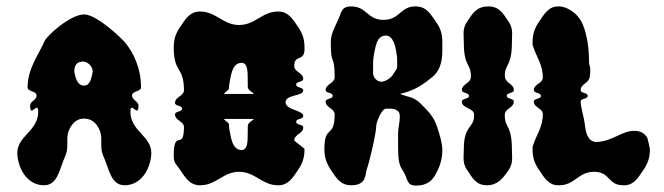

<svg xmlns="http://www.w3.org/2000/svg" viewBox="-20 -578 2072 599"><path d="M239 -386C254 -386 269 -370 269 -357V-353C265 -333 261 -311 242 -311C222 -311 216 -333 212 -353V-357C212 -370 217 -386 239 -386ZM243 -533C242.7 -533 242.4 -533 242.1 -533C200.9 -533 126.9 -468.8 118 -448C103 -411 66 -365 66 -306C66 -291 94 -295 94 -280C94 -265 74 -263 74 -248C74 -208 99 -265 99 -230C99 -226 99 -221 98 -216C89 -166 34 -150 34 -101V-96C38 -47 67 -1 116 0H117C161 0 165 -51 184 -92C189 -104 190 -115 190 -126V-141C190 -153 191 -165 198 -178C208 -196 221 -208 242 -208C263 -208 278 -197 288 -178C295 -165 296 -153 296 -141V-126C296 -115 297 -104 302 -92C321 -51 325 0 369 0H370C419 -1 448 -47 452 -96V-101C452 -150 397 -166 388 -216C387 -221 387 -226 387 -230C387 -265 412 -208 412 -248C412 -263 392 -265 392 -280C392 -295 420 -291 420 -306C420 -365 396 -416 368 -448C360 -457 284 -532 243 -533Z M753 -175C752.9 -171.8 752.8 -168.2 752.8 -164.5C752.8 -162.2 752.8 -159.9 752.8 -157.5C752.8 -135.1 752 -110 734 -110H732C705 -112 701 -146 696 -172C695 -180 694 -186 694 -192C689 -198 682 -202 678 -207H773C765 -200 754 -196 753 -185ZM898 -140C898 -159 926 -161 926 -180C926 -191 904 -187 904 -198C904 -209 926 -205 926 -216C926 -235 871 -234 871 -259C871 -284 926 -277 926 -296C926 -307 904 -303 904 -314C904 -325 926 -321 926 -332C926 -351 898 -353 898 -372C898 -409 928 -385 930 -422V-429C930 -454 925 -472 910 -494C893 -519 880 -541 850 -542H847C798 -542 776 -500 726 -500C676 -500 654 -542 605 -542H602C572 -541 559 -519 542 -494C527 -472 522 -454 522 -429V-422C525 -348 553 -371 554 -297C554 -278 526 -276 526 -257C526 -246 548 -250 548 -239C548 -228 526 -232 526 -221C526 -202 554 -200 554 -181C553 -107 525 -175 522 -101V-94C522 -69 527 -70 542 -48C559 -23 572 -1 602 0H605C654 0 676 -42 726 -42C776 -42 798 0 847 0H850C880 -1 893 -23 910 -48C925 -70 930 -88 930 -113C930 -115 898 -138 898 -140ZM753 -317V-307C754 -296 765 -292 773 -285H678C682 -290 689 -294 694 -300C694 -306 695 -312 696 -320C701 -346 705 -380 732 -382H734C752 -382 752.8 -356.9 752.8 -334.5C752.8 -332.1 752.8 -329.8 752.8 -327.5C752.8 -323.8 752.9 -320.2 753 -317Z M1170 -323C1154 -323 1144 -339 1144 -349V-356V-384C1144 -390 1145 -397 1146 -405C1152 -432 1154 -465 1182 -467H1184C1208 -467 1215 -429 1218 -405C1219 -400 1219 -395 1219 -390C1219 -381.5 1219.2 -376.1 1219.2 -372.4C1219.2 -361.1 1217.5 -364.5 1204 -342C1202 -339 1185 -323 1170 -323ZM1344 -181C1334 -213 1318 -229 1294 -253C1272 -277 1254 -274 1228 -285C1276 -296 1302 -316 1328 -337C1358 -362 1360 -396 1360 -427V-445C1360 -470 1356 -488 1340 -510C1322 -536 1310 -558 1276 -558C1228 -558 1228 -516 1176 -516C1126 -516 1124 -558 1076 -558C1042 -558 1046 -537 1032 -510C1021 -486 1012 -470 1012 -445C1012 -367 1024 -413 1024 -337C1024 -318 996 -316 996 -297C996 -286 1018 -291 1018 -279C1018 -268 996 -272 996 -261C996 -242 1024 -240 1024 -221C1024 -145 992 -191 992 -113C992 -88 998 -70 1012 -48C1030 -22 1042 0 1076 0C1124 0 1119 -34 1124 -49C1132 -70 1154 -163 1154 -187C1154 -196 1170 -238 1184 -239H1196C1206 -239 1214 -238 1222 -231C1226 -228 1227.3 -221.4 1227.3 -213.4C1227.3 -197.3 1222 -175.3 1222 -164C1222 -150.8 1221.9 -139.1 1221.9 -128.6C1221.9 -86.7 1223.2 -64.6 1236 -47C1254 -21 1246 1 1278 1C1328 1 1338 -34 1346 -48C1356 -69 1360 -89 1360 -109C1360 -132 1350 -164 1344 -181Z M1583 -297C1583 -317.7 1554.9 -317.7 1554.9 -341.9C1554.9 -379.1 1577 -370.1 1577 -445C1577 -455 1577.8 -463.9 1577.8 -472.3C1577.8 -485 1576 -496.8 1567 -510C1550 -536 1537 -558 1504 -558C1467 -558 1455 -537 1437 -510C1428 -496.8 1426.2 -485 1426.2 -472.3C1426.2 -463.9 1427 -455 1427 -445C1427 -370.1 1449.1 -379.1 1449.1 -341.9C1449.1 -340.4 1449.1 -338.7 1449 -337C1448 -318 1421 -316 1421 -297C1421 -286 1443 -290 1443 -279C1443 -268 1421 -272 1421 -261C1421 -239 1458 -242 1459 -221C1459.1 -219.7 1459.1 -218.5 1459.1 -217.4C1459.1 -177.7 1427 -188.8 1427 -113C1427 -103 1426.2 -94.1 1426.2 -85.7C1426.2 -73 1428 -61.2 1437 -48C1454 -23 1465 0 1499 0C1532 0 1549 -21 1567 -48C1576 -61.2 1577.8 -73 1577.8 -85.7C1577.8 -94.1 1577 -103 1577 -113C1577 -187.9 1554.9 -178.9 1554.9 -216.1C1554.9 -217.6 1554.9 -219.3 1555 -221C1556 -240 1583 -242 1583 -261C1583 -272 1561 -268 1561 -279C1561 -290 1583 -286 1583 -297Z M1804 -194C1802 -211 1791.5 -244 1791.5 -261C1791.5 -272 1813.5 -268 1813.5 -279C1813.5 -290 1791.5 -286 1791.5 -297C1791.5 -316 1816.5 -318 1819.5 -337C1820.5 -344 1821.5 -350 1821.5 -356C1821.5 -381 1817.5 -366.7 1817.5 -390.1C1817.5 -421.6 1812.9 -467.9 1797.5 -503C1781.5 -540 1745.5 -558 1724.5 -558H1721.5C1691.5 -558 1678.5 -535 1661.5 -510C1646.5 -488 1641.5 -470 1641.5 -445V-438C1653.5 -399 1673.5 -377.5 1673.5 -336C1673.5 -317.9 1645.5 -315.7 1645.5 -297C1645.5 -286 1667.5 -290 1667.5 -279C1667.5 -268 1645.5 -272 1645.5 -261C1645.5 -242.3 1673.5 -240.1 1673.5 -222C1673.5 -180.5 1653.5 -159 1641.5 -120V-113C1641.5 -88 1646.5 -70 1661.5 -48C1678.5 -23 1691.5 0 1721.5 0H1724.5C1773.5 0 1783.5 -42 1833.5 -42C1884.5 -42 1875.5 0 1924.5 0H1927.5C1957.5 0 1970.5 -23 1987.5 -48C2002.5 -70 2007.5 -88 2007.5 -113C2007.5 -115 2000.5 -146 1999.5 -148C1990 -164 1976 -169.8 1959.1 -169.8C1919 -169.8 1892.8 -137.8 1841.5 -135H1839.5C1812.5 -137 1807 -166 1804 -194Z"/></svg>

Font: Chromatic Etruscan
Style: Regular
Weight: 400
Version: Version 000.910